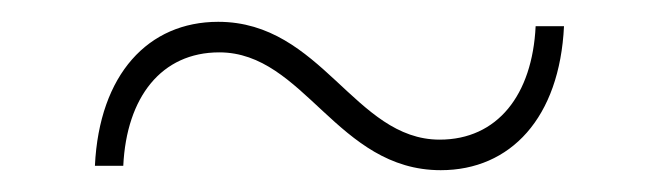

<svg xmlns="http://www.w3.org/2000/svg" viewBox="-20 -438 604 176"><path d="M384 -282C448 -282 493 -330 497 -414H471C468 -351 436 -310 383 -310C305 -310 275 -418 180 -418C116 -418 71 -370 67 -286H93C96 -349 128 -390 181 -390C259 -390 289 -282 384 -282Z"/></svg>

Font: Talent ExtraLight
Style: Regular
Weight: 200
Designer: Mike Powis
Version: Version 1.001;hotconv 1.0.109;makeotfexe 2.5.65596